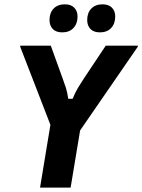

<svg xmlns="http://www.w3.org/2000/svg" viewBox="-20 -859 651 879"><path d="M163.3 0 210.8 -287.5 72.5 -645V-650H212.5L266.7 -500Q275 -478.3 281.7 -457.1Q288.3 -435.8 292.5 -406.7H312.5Q324.2 -435.8 337.1 -457.1Q350 -478.3 364.2 -500L464.2 -650H610.8V-645L346.7 -261.7L303.3 0ZM265 -710.8Q236.7 -710.8 221.7 -726.2Q206.7 -741.7 206.7 -767.5Q206.7 -800 225.4 -819.6Q244.2 -839.2 276.7 -839.2Q305 -839.2 320 -823.8Q335 -808.3 335 -783.3Q335 -750.8 316.2 -730.8Q297.5 -710.8 265 -710.8ZM437.5 -710.8Q409.2 -710.8 394.2 -726.2Q379.2 -741.7 379.2 -767.5Q379.2 -800 397.9 -819.6Q416.7 -839.2 449.2 -839.2Q477.5 -839.2 492.5 -823.8Q507.5 -808.3 507.5 -783.3Q507.5 -750.8 488.8 -730.8Q470 -710.8 437.5 -710.8Z"/></svg>

Font: Familjen Grotesk GF
Style: Bold Italic
Weight: 700
Designer: Anders Wikstroem, Jonas Baeckman, Matilda Gysing, Kristian Moeller
Foundry: Familjen STHML AB
Version: Version 2.000; Beta; Release 4; Build 6